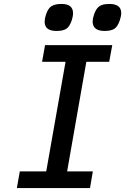

<svg xmlns="http://www.w3.org/2000/svg" viewBox="-20 -954 640 974"><path d="M80.5 -84.5H214.5L312.5 -640.5H193.5L208.5 -725H549.5L534 -640.5H418L320.5 -84.5H451L436.5 0H65.5ZM206.5 -843.5Q206.5 -859.5 213 -879Q223 -911 241 -922.5Q259 -934 292 -934Q350.5 -934 350.5 -887Q350.5 -870.5 344 -851Q333.5 -819.5 316.8 -808.2Q300 -797 266.5 -797Q206.5 -797 206.5 -843.5ZM450 -844.5Q450 -859.5 456.5 -878.5Q464 -901 474 -912.8Q484 -924.5 498.5 -929.2Q513 -934 536 -934Q564.5 -934 579.8 -922.5Q595 -911 595 -887.5Q595 -873.5 588 -851.5Q577.5 -820 560.8 -808.5Q544 -797 510 -797Q480.5 -797 465.2 -809Q450 -821 450 -844.5Z"/></svg>

Font: JuliaMono Medium
Style: Italic
Weight: 500
Italic angle: -9°
Monospace: yes
Designer: cormullion
Foundry: corm
Version: Version 0.054; ttfautohint (v1.8.4)